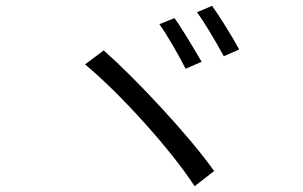

<svg xmlns="http://www.w3.org/2000/svg" viewBox="-20 -745 1040 659"><path d="M672 -533 617 -509Q600 -543 573 -589.5Q546 -636 527 -662L579 -683Q607 -644 672 -533ZM801 -575 748 -552Q727 -591 700.5 -635Q674 -679 656 -703L708 -725Q726 -700 755 -653.5Q784 -607 801 -575ZM715 -158 648 -106Q584 -203 475.5 -323.5Q367 -444 272 -524L336 -572Q423 -495 536 -372.5Q649 -250 715 -158Z"/></svg>

Font: Sinter Normal
Style: Regular
Weight: 350
Foundry: Adobe & rsms
Version: Version 1.000